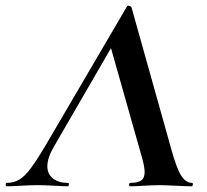

<svg xmlns="http://www.w3.org/2000/svg" viewBox="-60 -653 724 673"><path d="M-36 -12Q-11 -12 8.5 -24Q28 -36 50 -66Q72 -96 106 -154L386 -632Q386 -633 389 -633Q392 -633 396 -631.5Q400 -630 401 -627L539 -135Q558 -65 574.5 -38.5Q591 -12 613 -12Q616 -12 616 -8Q616 -5 615 -2.5Q614 0 612 0Q594 0 556 -2Q518 -4 499 -4Q477 -4 445 -2Q413 0 396 0Q392 0 392.5 -6Q393 -12 396 -12Q423 -12 435 -20.5Q447 -29 447 -50Q447 -66 439 -96L326 -495L385 -581L129 -139Q106 -100 106 -70Q106 -43 125.5 -27.5Q145 -12 178 -12Q182 -12 181.5 -6Q181 0 178 0Q163 0 131 -2Q97 -4 71 -4Q46 -4 14 -2Q-18 0 -36 0Q-40 0 -40 -6Q-40 -12 -36 -12Z"/></svg>

Font: Cormorant Garamond
Style: Bold Italic
Weight: 700
Italic angle: -10°
Designer: Christian Thalmann (Catharsis Fonts)
Foundry: Catharsis Fonts
Version: Version 4.000